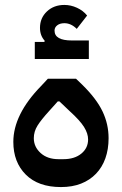

<svg xmlns="http://www.w3.org/2000/svg" viewBox="-20 -748 494 778"><path d="M227 10Q135 10 84.5 -40.5Q34 -91 34 -173Q34 -284 146 -399L174 -429H288L313 -405Q371 -348 395.5 -296.5Q420 -245 420 -188Q420 -143 407 -106.5Q394 -70 369 -44Q344 -18 308.5 -4Q273 10 227 10ZM237 -103Q282 -103 309.5 -125.5Q337 -148 337 -183Q337 -207 320.5 -233.5Q304 -260 262 -298L221 -337H214L179 -298Q147 -263 132 -239Q117 -215 117 -188Q117 -153 144.5 -128Q172 -103 217 -103ZM121 -578H160L161 -583Q142 -604 142 -635Q142 -675 170 -701.5Q198 -728 241 -728Q267 -728 292 -716.5Q317 -705 333 -685L291 -631Q268 -654 241 -654Q223 -654 212 -645.5Q201 -637 201 -624Q201 -584 271 -584H340V-509H121Z"/></svg>

Font: IBM Plex Sans Arabic Medium
Style: Regular
Weight: 500
Designer: Mike Abbink, Paul van der Laan, Pieter van Rosmalen, Wael Morcos, Khajak Apelian
Foundry: Bold Monday
Version: Version 1.1